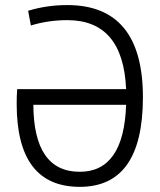

<svg xmlns="http://www.w3.org/2000/svg" viewBox="-20 -723 626 753"><path d="M293 9.8C457.5 9.8 540.5 -106.4 540.5 -341.8C540.5 -583 440.9 -703.1 244.1 -703.1C190.9 -703.1 139.2 -695.8 90.3 -680.7L101.1 -623C145 -636.7 193.8 -644 244.1 -644C389.6 -644 466.8 -554.2 474.6 -373.5H47.4C45.9 -355.5 45.4 -335.9 45.4 -315.9C45.4 -97.7 128.4 9.8 293 9.8ZM474.6 -312C468.8 -136.7 407.7 -49.3 293 -49.3C172.9 -49.3 111.8 -136.2 110.8 -312Z"/></svg>

Font: Cascadia Code PL Light
Style: Regular
Weight: 300
Monospace: yes
Designer: Aaron Bell
Foundry: Saja Typeworks
Version: Version 2404.023